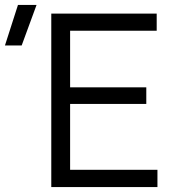

<svg xmlns="http://www.w3.org/2000/svg" viewBox="-110 -755 728 775"><path d="M97 0V-700H522.5V-631H173V-402.5H480.5V-335.5H173V-69.5H525.5V0ZM-90 -571.5 -37.5 -735H37.5L-22.5 -571.5Z"/></svg>

Font: Geologica ExtraLight
Style: Regular
Weight: 200
Designer: Sindre Bremnes, Frode Helland
Foundry: Monokrom Skriftforlag AS
Version: Version 1.010; ttfautohint (v1.8.4.7-5d5b);gftools[0.9.28]